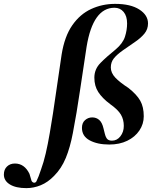

<svg xmlns="http://www.w3.org/2000/svg" viewBox="-178 -731 784 991"><path d="M-42 240Q-96 240 -127 221Q-158 202 -158 170Q-158 144 -142 128.5Q-126 113 -101 113Q-52 113 -26 166L-15 203Q-10 211 -2.5 212Q5 213 10 205Q15 195 21.5 178.5Q28 162 34 143Q47 108 58 61Q69 14 79 -45Q96 -144 110 -244.5Q124 -345 140 -449Q155 -543 195 -600.5Q235 -658 292.5 -684.5Q350 -711 416 -711Q496 -711 541 -682Q586 -653 586 -610Q586 -580 567.5 -557.5Q549 -535 519.5 -515Q490 -495 456 -471Q425 -449 409.5 -429.5Q394 -410 394 -383Q394 -355 417 -330.5Q440 -306 485 -277Q528 -243 546 -211Q564 -179 564 -131Q564 -91 541.5 -57.5Q519 -24 479 -4.5Q439 15 386 15Q325 15 285 -6.5Q245 -28 245 -71Q245 -97 261 -111Q277 -125 298 -125Q319 -125 334 -112Q349 -99 356 -69L363 -41Q368 -21 376 -13Q384 -5 400 -5Q426 -5 443.5 -27.5Q461 -50 461 -81Q461 -114 446 -139.5Q431 -165 390 -194Q350 -224 329.5 -255.5Q309 -287 309 -330Q309 -374 340.5 -406Q372 -438 418 -475Q456 -507 467 -541.5Q478 -576 478 -610Q478 -648 460 -669.5Q442 -691 413 -691Q302 -691 269 -490Q251 -374 234.5 -261Q218 -148 198 -44Q184 30 161.5 84.5Q139 139 101 177Q69 210 32.5 225Q-4 240 -42 240Z"/></svg>

Font: DM Serif Display
Style: Italic
Weight: 400
Italic angle: -12°
Designer: Colophon Foundry, Frank Grießhammer
Foundry: Colophon Foundry
Version: Version 5.100; ttfautohint (v1.8.2)